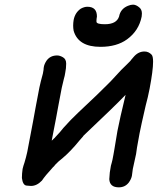

<svg xmlns="http://www.w3.org/2000/svg" viewBox="-20 -794 677 824"><path d="M490 10Q451 10 449 -25Q450 -54 456 -83Q457 -88 459.5 -95.5Q462 -103 467 -131L471 -154Q477 -193 484 -232Q494 -284 519 -387Q471 -337 345 -218L342 -215Q338 -212 336 -208L321 -191Q283 -144 247 -114Q231 -102 217 -87Q217 -86 215.5 -85Q214 -84 213 -82Q212 -80 208 -77Q173 -39 160 -19Q138 4 113 4Q110 4 94 2.5Q78 1 74 -30Q74 -49 77 -69Q80 -82 85 -96Q92 -119 97 -142Q129 -309 133 -334L149 -418Q154 -442 164 -478L167 -495V-498Q167 -501 168 -506Q170 -519 180 -534Q196 -556 225 -556Q237 -556 250.5 -548Q264 -540 264 -521Q264 -501 260 -482Q258 -468 254 -455L245 -417L230 -338Q225 -308 202 -191L204 -192L212 -200Q213 -200 213.5 -201Q214 -202 215.5 -203Q217 -204 217 -205Q240 -229 252 -245Q283 -280 316 -311Q410 -399 444 -434L455 -445L468 -459Q504 -499 525 -518L541 -534V-535L553 -549Q573 -573 600 -573Q618 -573 631 -559Q637 -552 637 -529Q637 -492 622 -413Q615 -377 605 -340Q585 -253 579 -222L568 -161L564 -133L550 -69L546 -39Q543 -25 533 -11Q517 10 490 10ZM411 -593Q316 -593 296 -662Q294 -673 294 -684Q294 -696 296 -708Q302 -740 327 -757Q342 -765 355 -765Q396 -765 396 -723Q394 -712 394 -706V-701Q394 -690 430 -690Q480 -690 491 -723Q497 -756 529 -769Q541 -774 551 -774Q564 -774 578 -762Q589 -753 589 -736Q589 -730 588 -723Q576 -662 525 -625Q481 -593 411 -593Z"/></svg>

Font: Bad Comic
Style: Italic
Weight: 400
Italic angle: -11°
Designer: GGBotNet
Foundry: GGBotNet
Version: 0.95